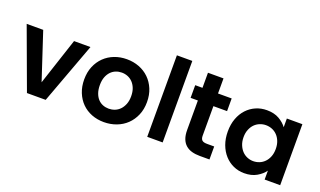

<svg xmlns="http://www.w3.org/2000/svg" viewBox="-76 -1184 2733 1638"><g transform="rotate(20 1290.5 -365.5)"><path d="M160 -554 300 -129 440 -554H589L384 0H214L10 -554Z M1203 -277Q1203 -212 1180.5 -159Q1158 -106 1119 -68.5Q1080 -31 1027 -11Q974 9 914 9Q854 9 802.5 -11Q751 -31 713.5 -68.5Q676 -106 654.5 -159Q633 -212 633 -277Q633 -343 655 -395.5Q677 -448 715.5 -485.5Q754 -523 806 -543Q858 -563 918 -563Q978 -563 1030 -543Q1082 -523 1120.5 -485.5Q1159 -448 1181 -395.5Q1203 -343 1203 -277ZM775 -277Q775 -236 786 -205Q797 -174 816 -153.5Q835 -133 860.5 -123Q886 -113 914 -113Q942 -113 968 -123Q994 -133 1014 -153.5Q1034 -174 1046.5 -205Q1059 -236 1059 -277Q1059 -319 1047 -349.5Q1035 -380 1015 -400.5Q995 -421 969.5 -431Q944 -441 916 -441Q888 -441 862.5 -431Q837 -421 817.5 -400.5Q798 -380 786.5 -349.5Q775 -319 775 -277Z M1306 -740H1446V0H1306Z M1606 -439H1540V-554H1606V-691H1747V-554H1871V-439H1747V-171Q1747 -143 1760 -130.5Q1773 -118 1806 -118H1871V0H1783Q1743 0 1710.5 -9Q1678 -18 1654.5 -38.5Q1631 -59 1618.5 -91.5Q1606 -124 1606 -172Z M1936 -279Q1936 -344 1955.5 -396.5Q1975 -449 2009.5 -486Q2044 -523 2090 -543Q2136 -563 2189 -563Q2256 -563 2301.5 -536.5Q2347 -510 2372 -475V-554H2513V0H2372V-81Q2347 -45 2300.5 -18Q2254 9 2188 9Q2135 9 2089.5 -11.5Q2044 -32 2009.5 -70Q1975 -108 1955.5 -161Q1936 -214 1936 -279ZM2372 -277Q2372 -316 2360 -346.5Q2348 -377 2327.5 -398Q2307 -419 2280.5 -429.5Q2254 -440 2225 -440Q2197 -440 2170.5 -429.5Q2144 -419 2124 -399Q2104 -379 2091.5 -348.5Q2079 -318 2079 -279Q2079 -240 2091.5 -209Q2104 -178 2124 -157Q2144 -136 2170.5 -125Q2197 -114 2225 -114Q2254 -114 2280.5 -124.5Q2307 -135 2327.5 -156Q2348 -177 2360 -207.5Q2372 -238 2372 -277Z"/></g></svg>

Font: Poppins SemiBold
Style: Regular
Weight: 600
Designer: Ninad Kale (Devanagari), Jonny Pinhorn (Latin)
Foundry: Indian Type Foundry
Version: Version 3.002 2017